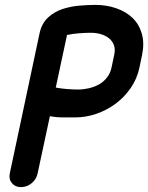

<svg xmlns="http://www.w3.org/2000/svg" viewBox="-20 -755 606 785"><path d="M550 -478Q540 -432 514 -394.5Q488 -357 452 -330.5Q416 -304 373.5 -289.5Q331 -275 288 -275Q267 -275 238.5 -275Q210 -275 184 -280L134 -47Q129 -22 109.5 -6Q90 10 65 10Q42 10 28.5 -6.5Q15 -23 20 -46L142 -620Q151 -660 176.5 -683.5Q202 -707 235.5 -718Q269 -729 305 -732Q341 -735 370 -735Q415 -735 454.5 -721.5Q494 -708 521 -682.5Q548 -657 559.5 -618.5Q571 -580 561 -531ZM447 -531Q452 -554 445.5 -571Q439 -588 425 -599Q411 -610 392 -615.5Q373 -621 352 -621Q330 -621 303.5 -619Q277 -617 254 -612L208 -397Q229 -393 253.5 -391Q278 -389 299 -389Q320 -389 342.5 -394Q365 -399 384 -409.5Q403 -420 417 -437.5Q431 -455 436 -479Z"/></svg>

Font: VDS
Style: Bold Italic
Weight: 700
Designer: artmaker
Foundry: artmaker
Version: Version 1.000 2009 initial release